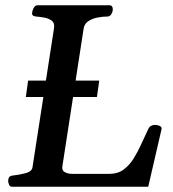

<svg xmlns="http://www.w3.org/2000/svg" viewBox="-20 -713 659 733"><path d="M11.2 -22Q11.2 -30.8 14.9 -36.4Q18.6 -42 29.3 -43Q53.2 -45.4 77.4 -51.8Q101.6 -58.1 104 -74.2L186 -604Q189.5 -624.5 178 -633.5Q166.5 -642.6 149.2 -645.8Q131.8 -648.9 117.7 -649.9Q102.5 -651.4 102.5 -660.6Q102.5 -670.9 108.2 -681.9Q113.8 -692.9 123 -692.9H396.5Q404.8 -692.9 407.7 -688.5Q410.6 -684.1 410.6 -678.2Q410.6 -668 405 -658.9Q399.4 -649.9 390.1 -649.9Q372.6 -649.9 352.3 -646Q332 -642.1 317.1 -632.1Q302.2 -622.1 299.3 -604L218.3 -79.1Q215.3 -62 227.5 -55.7Q239.7 -49.3 254.9 -49.3H398.4Q429.7 -49.3 451.9 -65.7Q474.1 -82 490.5 -108.4Q506.8 -134.8 520 -164.3Q533.2 -193.8 545.9 -220.2Q549.8 -229 556.9 -232.7Q564 -236.3 571.8 -236.3Q581.1 -236.3 589.8 -232.2Q598.6 -228 596.7 -219.7L545.9 0H25.4Q18.1 0 14.6 -7.8Q11.2 -15.6 11.2 -22ZM78.6 -342.8 87.4 -405.3H358.9L350.1 -342.8Z"/></svg>

Font: Gelasio Medium
Style: Italic
Weight: 500
Italic angle: -8.5°
Designer: Eben Sorkin
Foundry: Eben Sorkin
Version: Version 1.008